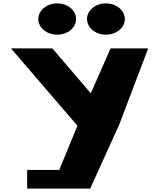

<svg xmlns="http://www.w3.org/2000/svg" viewBox="-20 -1110 937 1130"><path d="M316.6 -1090C254.9 -1090 205.3 -1049 205.3 -998C205.3 -947 254.9 -906 316.6 -906C378.3 -906 427.9 -947 427.9 -998C427.9 -1049 378.3 -1090 316.6 -1090ZM603.4 -1090C541.7 -1090 492.1 -1049 492.1 -998C492.1 -947 541.7 -906 603.4 -906C665.1 -906 714.7 -947 714.7 -998C714.7 -1049 665.1 -1090 603.4 -1090ZM44.8 -825 435.8 -370 328.7 -110H139.8V0H283.3H510.8L681.4 -376L852.2 -825H630.6L514.4 -561L288.2 -825Z"/></svg>

Font: Hussar
Style: BdSuprExt
Weight: 700
Foundry: Cannot Into Space Fonts
Version: Version 2.00